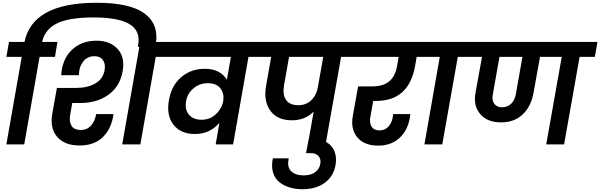

<svg xmlns="http://www.w3.org/2000/svg" viewBox="-20 -1043 4336 1387"><path d="M266 -632 155 0H26L137 -632H26L45 -740H157Q215 -1023 677 -1023Q921 -1023 1025.5 -944.5Q1130 -866 1105 -721L1103 -705H976L978 -719Q996 -820 916 -868.5Q836 -917 656 -917Q483 -917 394.5 -875.5Q306 -834 284 -740H395L377 -632Z M555 8Q446 8 392.5 -55Q339 -118 358 -223L391 -408H533Q611 -408 667.5 -439.5Q724 -471 736 -538Q743 -583 723 -610Q703 -637 663 -637Q611 -637 580.5 -597.5Q550 -558 550 -500H422Q429 -615 498.5 -682Q568 -749 677 -749Q775 -749 829.5 -689.5Q884 -630 866 -528Q845 -415 761.5 -357Q678 -299 561 -299H502L487 -214Q478 -165 496.5 -134.5Q515 -104 564 -104Q608 -104 636.5 -134.5Q665 -165 675 -219H800Q786 -114 723.5 -53Q661 8 555 8ZM863 0 993 -740H1235L1215 -632H1105L994 0Z M1591 -304 1593 -318Q1600 -369 1571.5 -405.5Q1543 -442 1481 -442Q1423 -442 1378.5 -405.5Q1334 -369 1324 -311Q1314 -251 1345 -214.5Q1376 -178 1436 -178Q1496 -178 1537.5 -216Q1579 -254 1591 -304ZM1885 -632H1775L1664 0H1538L1565 -156Q1497 -75 1387 -75Q1285 -75 1232.5 -143Q1180 -211 1201 -323Q1219 -425 1289 -485.5Q1359 -546 1459 -546Q1570 -546 1619 -467L1648 -632H1175L1193 -740H1904Z M2135 -283Q2191 -283 2228.5 -319Q2266 -355 2276 -412L2315 -632H2068L2032 -428Q2020 -361 2046 -322Q2072 -283 2135 -283ZM1845 -632 1863 -740H2573L2554 -632H2444L2332 0H2204L2246 -237Q2185 -174 2088 -174Q1982 -174 1932 -244.5Q1882 -315 1903 -428L1939 -632Z M2165 324Q2116 324 2074 311.5Q2032 299 1999 273.5Q1966 248 1952.5 203.5Q1939 159 1951 101H2066Q2052 163 2083 193.5Q2114 224 2174 224Q2223 224 2255 202Q2287 180 2294 140Q2300 107 2281.5 85Q2263 63 2223 63H2191L2210 -38H2241Q2328 -38 2372 11.5Q2416 61 2405 142Q2393 227 2328.5 275.5Q2264 324 2165 324Z M2514 -632 2532 -740H3106L3087 -632H2990L2978 -563Q2932 -314 2698 -314H2676L2656 -201Q2647 -157 2664 -129Q2681 -101 2722 -101Q2759 -101 2784 -126.5Q2809 -152 2817 -194L2820 -219H2944Q2942 -201 2942 -198Q2926 -102 2866 -46.5Q2806 9 2712 9Q2610 9 2560.5 -52Q2511 -113 2529 -207L2567 -419H2669Q2749 -419 2792 -455.5Q2835 -492 2848 -563L2860 -632Z M3046 0 3157 -632H3047L3065 -740H3416L3397 -632H3287L3175 0Z M3607 -268Q3646 -268 3672 -293Q3698 -318 3706 -360L3754 -632H3588L3540 -360Q3532 -319 3550.5 -293.5Q3569 -268 3607 -268ZM3356 -632 3374 -740H4296L4277 -632H4167L4055 0H3926L4038 -632H3881L3834 -372Q3817 -276 3757 -217.5Q3697 -159 3599 -159Q3501 -159 3449.5 -218.5Q3398 -278 3415 -372L3462 -632Z"/></svg>

Font: Poppins SemiBold
Style: Italic
Weight: 600
Italic angle: -10°
Designer: Ninad Kale (Devanagari), Jonny Pinhorn (Latin)
Foundry: Indian Type Foundry
Version: Version 3.200;PS 1.000;hotconv 16.6.54;makeotf.lib2.5.65590